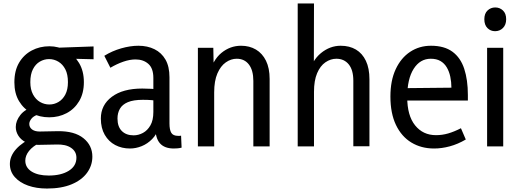

<svg xmlns="http://www.w3.org/2000/svg" viewBox="-20 -845 3007 1108"><path d="M372 -371Q372 -416 357 -445Q342 -474 317 -489Q292 -504 263 -504Q235 -504 210 -489.5Q185 -475 170 -445.5Q155 -416 155 -371Q155 -329 170.5 -300Q186 -271 211 -256.5Q236 -242 265 -242Q293 -242 317.5 -256.5Q342 -271 357 -299.5Q372 -328 372 -371ZM464 -371Q464 -307 437 -261.5Q410 -216 364.5 -192Q319 -168 264 -168Q209 -168 163 -192Q117 -216 90 -261Q63 -306 63 -370Q63 -437 90 -483Q117 -529 163 -553.5Q209 -578 265 -578Q318 -578 363.5 -552.5Q409 -527 436.5 -481Q464 -435 464 -371ZM520 -577V-503L363 -507L264 -568ZM176 -55 211 -22Q169 -1 147.5 26Q126 53 126 82Q126 122 162.5 145Q199 168 261 168Q333 168 377 140.5Q421 113 421 65Q421 29 390 8Q359 -13 305 -11L203 -9Q161 -8 131.5 -22.5Q102 -37 86.5 -61Q71 -85 71 -112Q71 -148 98 -182Q125 -216 180 -231L197 -183Q173 -175 161 -159.5Q149 -144 149 -130Q149 -110 165 -98Q181 -86 209 -86L314 -88Q410 -89 461.5 -47.5Q513 -6 513 59Q513 110 482.5 152Q452 194 393.5 218.5Q335 243 251 243Q190 243 142 226Q94 209 65.5 177Q37 145 37 101Q37 56 72.5 16Q108 -24 176 -55Z M876 -115 898 -111Q885 -70 858 -42.5Q831 -15 797.5 -1.5Q764 12 730 12Q683 12 645 -8Q607 -28 584.5 -67Q562 -106 562 -161Q562 -239 625.5 -286.5Q689 -334 801 -334Q826 -334 853.5 -332.5Q881 -331 904 -326V-261Q879 -265 856.5 -267Q834 -269 805 -269Q750 -269 718 -255.5Q686 -242 672 -217.5Q658 -193 658 -161Q658 -114 683 -89Q708 -64 751 -64Q779 -64 805 -78Q831 -92 848 -121.5Q865 -151 865 -199V-395Q865 -451 836 -476.5Q807 -502 762 -502Q729 -502 691.5 -489Q654 -476 617 -454L582 -523Q627 -551 679.5 -566Q732 -581 779 -581Q831 -581 871.5 -561Q912 -541 935 -501Q958 -461 958 -399V-133Q958 -96 968.5 -78.5Q979 -61 1008 -61Q1012 -61 1016.5 -61Q1021 -61 1025 -62L1028 7Q1017 10 1005 11Q993 12 983 12Q929 12 902.5 -18.5Q876 -49 876 -115Z M1442 0V-378Q1442 -439 1416.5 -472.5Q1391 -506 1346 -506Q1313 -506 1283 -485Q1253 -464 1234.5 -421Q1216 -378 1216 -312V0H1122V-569H1211L1214 -411H1185Q1207 -498 1257.5 -539.5Q1308 -581 1371 -581Q1420 -581 1457 -559Q1494 -537 1515 -494.5Q1536 -452 1536 -389V0Z M2019 -1V-379Q2019 -441 1992.5 -473.5Q1966 -506 1921 -506Q1888 -506 1858 -485.5Q1828 -465 1810 -422.5Q1792 -380 1792 -315V0H1698V-825H1792L1791 -410H1757Q1780 -496 1832 -538.5Q1884 -581 1946 -581Q1997 -581 2034 -559Q2071 -537 2091.5 -494Q2112 -451 2112 -387V-1Z M2485 12Q2411 12 2354 -22.5Q2297 -57 2265 -124Q2233 -191 2233 -288Q2233 -380 2263.5 -445.5Q2294 -511 2347 -546Q2400 -581 2467 -581Q2544 -581 2591 -546.5Q2638 -512 2659 -448Q2680 -384 2680 -297V-265H2286L2287 -336L2585 -339Q2585 -372 2578.5 -402.5Q2572 -433 2558 -456.5Q2544 -480 2521.5 -493Q2499 -506 2466 -506Q2404 -506 2367 -447.5Q2330 -389 2330 -284Q2330 -178 2375.5 -121.5Q2421 -65 2496 -65Q2532 -65 2566.5 -75Q2601 -85 2640 -105L2668 -40Q2622 -13 2575.5 -0.5Q2529 12 2485 12Z M2791 0V-569H2884V0ZM2837 -665Q2811 -665 2793 -683Q2775 -701 2775 -734Q2775 -767 2793.5 -784.5Q2812 -802 2838 -802Q2864 -802 2882.5 -784.5Q2901 -767 2901 -734Q2901 -702 2882.5 -683.5Q2864 -665 2837 -665Z"/></svg>

Font: Yaldevi ExtraLight Medium
Style: Regular
Weight: 500
Version: Version 1.100